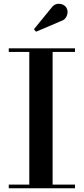

<svg xmlns="http://www.w3.org/2000/svg" viewBox="-20 -1009 448 1029"><path d="M307 -896 173 -839 162 -852.5 255.5 -967Q268 -984 284 -987.5Q300 -991 314.2 -985.2Q328.5 -979.5 335.5 -968.5Q347 -950 339 -926.8Q331 -903.5 307 -896ZM27 -19.5H137V-730.5H27V-750H382V-730.5H262V-19.5H382V0H27Z"/></svg>

Font: Bodoni* 11pt Medium
Style: Regular
Weight: 500
Version: Version 2.3